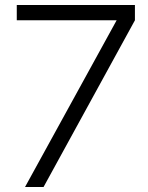

<svg xmlns="http://www.w3.org/2000/svg" viewBox="-20 -747 590 767"><path d="M463 -697 519 -666 154 0H80ZM47 -727H519V-666H481H47Z"/></svg>

Font: 寒蝉端黑体 Light
Style: Regular
Weight: 300
Designer: ChillDuanSans {Warren2060}; 
Source Han Sans {Ryoko NISHIZUKA 西塚涼子 (kana, bopomofo & ideographs); Paul D. Hunt (Latin, G
Foundry: ChillType&Adobe
Version: Version 1.300;Glyphs 3.3 (3306)